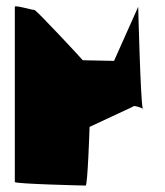

<svg xmlns="http://www.w3.org/2000/svg" viewBox="-20 -576 511 596"><path d="M26 -11C26 -5 241 0 246 0C252 0 258 -176 258 -182L393 -245C393 -250 416 -243 423 -239C416 -268 409 -555 409 -555L334 -387L237 -389C235 -392 93 -545 87 -545C79 -545 26 -561 26 -555ZM423 -239C423 -237 423 -237 424 -237C426 -237 425 -237 423 -239Z"/></svg>

Font: Ampere
Style: SCSuCnd
Weight: 400
Version: Version 1